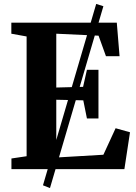

<svg xmlns="http://www.w3.org/2000/svg" viewBox="-20 -858 690 974"><path d="M198 82 468 -838 504.5 -826.5 233.5 96ZM115 -65.5V-673L37.5 -687V-743H572.5L586.5 -573H517.5L480 -677L265.5 -687V-414L401.5 -417.5L421 -504H479.5V-257H421L402.5 -349L265.5 -352V-59L504.5 -73L566.5 -207.5L639.5 -187L611 0H38V-54Z"/></svg>

Font: Merriweather 36pt
Style: Bold
Weight: 700
Designer: Eben Sorkin
Foundry: Eben Sorkin
Version: Version 2.100